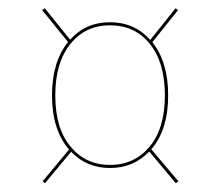

<svg xmlns="http://www.w3.org/2000/svg" viewBox="-20 -566 500 456"><path d="M403.8 -135.3 397.5 -130.9 334.5 -206.1Q296.9 -167 241.2 -167Q186 -167 148.9 -205.6L86.9 -130.9L81.1 -135.3L144 -210.9Q103.5 -257.8 103.5 -339.4Q103.5 -418.9 141.6 -466.3L80.1 -542L86.4 -546.4L146.5 -471.7Q183.6 -513.2 241.2 -513.2Q299.3 -513.2 336.9 -471.2L397 -546.4L402.8 -542L341.8 -465.8Q379.4 -418.9 379.4 -339.4Q379.4 -257.8 339.4 -211.4ZM241.2 -174.3Q299.3 -174.3 335.4 -217.8Q371.6 -261.2 371.6 -339.4Q371.6 -417 336.2 -461.4Q300.8 -505.9 241.2 -505.9Q182.6 -505.9 147 -461.4Q111.3 -417 111.3 -339.4Q111.3 -261.2 147.5 -217.8Q183.6 -174.3 241.2 -174.3Z"/></svg>

Font: Fira Sans Compressed Eight
Style: Italic
Weight: 100
Width: 3
Italic angle: -8°
Designer: Carrois Corporate & Edenspiekermann AG
Foundry: Carrois Corporate GbR & Edenspiekermann AG
Version: Version 4.203;PS 004.203;hotconv 1.0.88;makeotf.lib2.5.64775